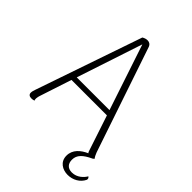

<svg xmlns="http://www.w3.org/2000/svg" viewBox="-248 -818 1107 1107"><g transform="rotate(45 305.5 -264.5)"><path d="M602 94C590 115 561 146 519 146C483 146 467 124 467 93C467 54 494 30 544 6C545 6 545 6 546 5H547C550 3 553 0 556 -3C550 -10 543 -23 538 -37L320 -681C315 -695 303 -702 289 -702C278 -702 268 -699 256 -692L33 -43C30 -34 26 -22 26 -14C25 1 35 9 51 9C60 9 66 8 74 5C71 1 71 -6 71 -11C71 -18 74 -29 76 -35L140 -230H429L502 -10C503 -6 505 -3 508 0C465 19 428 50 428 99C428 150 470 173 511 173C553 173 592 152 610 114C612 105 609 99 602 94ZM151 -262 284 -664 418 -262Z"/></g></svg>

Font: Arima Koshi ExtraLight
Style: Regular
Weight: 275
Designer: Joana Correia and Natanael Gama
Foundry: NDISCOVER
Version: Version 1.019;PS 001.019;hotconv 1.0.88;makeotf.lib2.5.64775